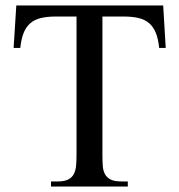

<svg xmlns="http://www.w3.org/2000/svg" viewBox="-20 -682 656 702"><path d="M562 -506.8Q558.6 -539.6 549.8 -561.5Q541 -583.5 525.6 -596.9Q510.3 -610.4 487.1 -616Q463.9 -621.6 431.2 -621.6H354.5V-115.7Q354.5 -93.8 355.7 -75.9Q356.9 -58.1 363.8 -45.4Q370.6 -32.7 384.5 -25.6Q398.4 -18.6 424.3 -18.6H447.3V0H166.5V-18.6H190.9Q215.8 -18.6 229.7 -25.9Q243.7 -33.2 250.2 -46.4Q256.8 -59.6 258.3 -77.4Q259.8 -95.2 259.8 -115.7V-621.6H184.6Q152.3 -621.6 129.2 -616Q106 -610.4 90.6 -596.9Q75.2 -583.5 66.4 -561.5Q57.6 -539.6 54.2 -506.8H29.8L39.6 -662.1H576.7L585.9 -506.8Z"/></svg>

Font: Doulos SIL Compact
Style: Regular
Weight: 400
Designer: Walt Agee, Victor Gaultney, Peter Martin, Debbi Hosken
Foundry: SIL International
Version: Version 4.110; 2011; Maintenance release ; LnSpcTght